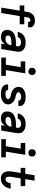

<svg xmlns="http://www.w3.org/2000/svg" viewBox="1696 -2496 808 4240"><g transform="rotate(90 2100.0 -376.0)"><path d="M148 0 215 -407H100V-508H232L246 -589Q249 -611 257 -632.5Q265 -654 279 -672.5Q293 -691 312 -705.5Q331 -720 352 -728.5Q373 -737 395 -740Q417 -743 439 -743Q460 -743 480 -740Q500 -737 518 -729.5Q536 -722 550.5 -709.5Q565 -697 573.5 -679.5Q582 -662 584 -641.5Q586 -621 583 -601Q583 -599 582.5 -596.5Q582 -594 581 -592H463Q463 -593 463 -593.5Q463 -594 463 -595Q465 -604 463 -613.5Q461 -623 455.5 -630Q450 -637 441 -639.5Q432 -642 422 -642Q410 -642 398.5 -636Q387 -630 379.5 -619.5Q372 -609 368.5 -597Q365 -585 363 -573L352 -508H516V-407H335L268 0Z M801 8Q778 8 754.5 4Q731 0 711 -9.5Q691 -19 675.5 -35Q660 -51 651.5 -72Q643 -93 641.5 -116.5Q640 -140 644 -164Q648 -192 662 -218.5Q676 -245 699.5 -264Q723 -283 750.5 -294.5Q778 -306 806.5 -312.5Q835 -319 863 -321.5Q891 -324 919 -324H996L1002 -356Q1005 -374 1000 -391Q995 -408 982 -418.5Q969 -429 952 -433Q935 -437 916 -437Q899 -437 881 -434Q863 -431 846 -421.5Q829 -412 817 -397Q805 -382 802 -364H683Q688 -389 699 -413.5Q710 -438 727.5 -459Q745 -480 767.5 -496Q790 -512 815 -521.5Q840 -531 865.5 -534.5Q891 -538 916 -538Q938 -538 959.5 -536Q981 -534 1001.5 -528.5Q1022 -523 1040.5 -514Q1059 -505 1074.5 -492Q1090 -479 1101 -462Q1112 -445 1117.5 -424.5Q1123 -404 1122.5 -382.5Q1122 -361 1119 -339L1063 0H943L957 -83Q944 -63 927 -45.5Q910 -28 890 -15.5Q870 -3 847 2.5Q824 8 802 8Q802 8 802 8Q802 8 802 8ZM836 -93Q860 -93 885 -100Q910 -107 930.5 -124Q951 -141 962.5 -164.5Q974 -188 978 -213L980 -223H919Q908 -223 897 -222.5Q886 -222 875 -221.5Q864 -221 853 -219Q842 -217 831.5 -214.5Q821 -212 810 -208Q799 -204 789 -198Q779 -192 772.5 -182Q766 -172 764 -161Q761 -146 765.5 -132Q770 -118 780.5 -108.5Q791 -99 806 -96Q821 -93 836 -93Z M1252 0V-101H1409L1463 -429H1336V-530H1599L1528 -101H1655V0ZM1556 -600Q1537 -600 1519.5 -607Q1502 -614 1491 -628Q1480 -642 1477.5 -661Q1475 -680 1478 -699Q1480 -713 1487 -725Q1494 -737 1505 -745.5Q1516 -754 1529.5 -757Q1543 -760 1556 -760Q1575 -760 1593 -753Q1611 -746 1621.5 -732Q1632 -718 1635 -699Q1638 -680 1635 -661Q1633 -647 1626 -635Q1619 -623 1607.5 -614.5Q1596 -606 1582.5 -603Q1569 -600 1556 -600Z M2055 8Q2029 8 2003.5 5.5Q1978 3 1954.5 -3.5Q1931 -10 1909 -22Q1887 -34 1871.5 -52Q1856 -70 1849 -94.5Q1842 -119 1847 -145Q1847 -146 1847.5 -148Q1848 -150 1848 -152H1967Q1967 -151 1966.5 -150.5Q1966 -150 1966 -149Q1964 -139 1968 -129.5Q1972 -120 1979 -113.5Q1986 -107 1995.5 -103Q2005 -99 2014.5 -96.5Q2024 -94 2034.5 -93.5Q2045 -93 2055 -93Q2071 -93 2087 -94.5Q2103 -96 2119 -100.5Q2135 -105 2149.5 -115.5Q2164 -126 2166 -142Q2169 -158 2160.5 -171Q2152 -184 2139.5 -191.5Q2127 -199 2112.5 -203Q2098 -207 2083 -210.5Q2068 -214 2053 -217.5Q2038 -221 2024 -225.5Q2010 -230 1996.5 -236.5Q1983 -243 1971 -251.5Q1959 -260 1948.5 -270Q1938 -280 1929 -291.5Q1920 -303 1913.5 -316.5Q1907 -330 1903 -344Q1899 -358 1898 -373.5Q1897 -389 1900 -405Q1904 -428 1915.5 -449Q1927 -470 1945.5 -485.5Q1964 -501 1985.5 -511.5Q2007 -522 2029.5 -528Q2052 -534 2074.5 -536Q2097 -538 2120 -538Q2145 -538 2170 -535.5Q2195 -533 2218.5 -526Q2242 -519 2262.5 -507Q2283 -495 2297.5 -477Q2312 -459 2318.5 -434.5Q2325 -410 2321 -385Q2320 -384 2320 -382Q2320 -380 2319 -378H2201Q2201 -379 2201 -379.5Q2201 -380 2201 -381Q2203 -395 2195.5 -407.5Q2188 -420 2176 -426.5Q2164 -433 2149.5 -435Q2135 -437 2120 -437Q2105 -437 2090 -435.5Q2075 -434 2060.5 -429Q2046 -424 2032.5 -413.5Q2019 -403 2017 -388Q2014 -373 2022.5 -360Q2031 -347 2043.5 -339Q2056 -331 2070.5 -327Q2085 -323 2100 -319.5Q2115 -316 2129.5 -312.5Q2144 -309 2158.5 -304.5Q2173 -300 2186.5 -293.5Q2200 -287 2212 -279Q2224 -271 2234.5 -261Q2245 -251 2254 -239Q2263 -227 2269.5 -214Q2276 -201 2280 -186.5Q2284 -172 2285 -156.5Q2286 -141 2283 -125Q2280 -102 2267 -80.5Q2254 -59 2235 -43.5Q2216 -28 2193.5 -18Q2171 -8 2148 -2Q2125 4 2101.5 6Q2078 8 2055 8Z M2601 8Q2578 8 2554.5 4Q2531 0 2511 -9.5Q2491 -19 2475.5 -35Q2460 -51 2451.5 -72Q2443 -93 2441.5 -116.5Q2440 -140 2444 -164Q2448 -192 2462 -218.5Q2476 -245 2499.5 -264Q2523 -283 2550.5 -294.5Q2578 -306 2606.5 -312.5Q2635 -319 2663 -321.5Q2691 -324 2719 -324H2796L2802 -356Q2805 -374 2800 -391Q2795 -408 2782 -418.5Q2769 -429 2752 -433Q2735 -437 2716 -437Q2699 -437 2681 -434Q2663 -431 2646 -421.5Q2629 -412 2617 -397Q2605 -382 2602 -364H2483Q2488 -389 2499 -413.5Q2510 -438 2527.5 -459Q2545 -480 2567.5 -496Q2590 -512 2615 -521.5Q2640 -531 2665.5 -534.5Q2691 -538 2716 -538Q2738 -538 2759.5 -536Q2781 -534 2801.5 -528.5Q2822 -523 2840.5 -514Q2859 -505 2874.5 -492Q2890 -479 2901 -462Q2912 -445 2917.5 -424.5Q2923 -404 2922.5 -382.5Q2922 -361 2919 -339L2863 0H2743L2757 -83Q2744 -63 2727 -45.5Q2710 -28 2690 -15.5Q2670 -3 2647 2.5Q2624 8 2602 8Q2602 8 2602 8Q2602 8 2602 8ZM2636 -93Q2660 -93 2685 -100Q2710 -107 2730.5 -124Q2751 -141 2762.5 -164.5Q2774 -188 2778 -213L2780 -223H2719Q2708 -223 2697 -222.5Q2686 -222 2675 -221.5Q2664 -221 2653 -219Q2642 -217 2631.5 -214.5Q2621 -212 2610 -208Q2599 -204 2589 -198Q2579 -192 2572.5 -182Q2566 -172 2564 -161Q2561 -146 2565.5 -132Q2570 -118 2580.5 -108.5Q2591 -99 2606 -96Q2621 -93 2636 -93Z M3052 0V-101H3209L3263 -429H3136V-530H3399L3328 -101H3455V0ZM3356 -600Q3337 -600 3319.5 -607Q3302 -614 3291 -628Q3280 -642 3277.5 -661Q3275 -680 3278 -699Q3280 -713 3287 -725Q3294 -737 3305 -745.5Q3316 -754 3329.5 -757Q3343 -760 3356 -760Q3375 -760 3393 -753Q3411 -746 3421.5 -732Q3432 -718 3435 -699Q3438 -680 3435 -661Q3433 -647 3426 -635Q3419 -623 3407.5 -614.5Q3396 -606 3382.5 -603Q3369 -600 3356 -600Z M3920 8Q3890 8 3862 0Q3834 -8 3813.5 -27Q3793 -46 3781.5 -71.5Q3770 -97 3765.5 -126Q3761 -155 3762.5 -185Q3764 -215 3769 -245L3800 -429H3687V-530H3817L3850 -735H3970L3936 -530H4090V-429H3920L3886 -228Q3884 -214 3882.5 -200Q3881 -186 3881.5 -172Q3882 -158 3884.5 -144Q3887 -130 3893 -118.5Q3899 -107 3911 -100Q3923 -93 3937 -93Q3949 -93 3961.5 -97.5Q3974 -102 3983.5 -110.5Q3993 -119 4000 -130.5Q4007 -142 4012 -153.5Q4017 -165 4020.5 -177Q4024 -189 4026 -201Q4026 -202 4026 -203.5Q4026 -205 4027 -207H4145Q4145 -204 4144.5 -201.5Q4144 -199 4144 -196Q4139 -169 4130 -143.5Q4121 -118 4106.5 -94Q4092 -70 4071 -49.5Q4050 -29 4025.5 -15.5Q4001 -2 3974 3Q3947 8 3920 8Z"/></g></svg>

Font: Iosevka Curly Extended Oblique
Style: Bold
Weight: 700
Width: 7
Italic angle: -9°
Monospace: yes
Designer: Belleve Invis
Foundry: Belleve Invis
Version: Version 11.1.0; ttfautohint (v1.8.3)